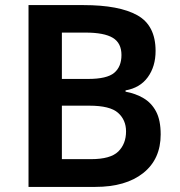

<svg xmlns="http://www.w3.org/2000/svg" viewBox="-20 -734 705 754"><path d="M308 -714Q448 -714 519.5 -674Q591 -634 591 -534Q591 -473 560.5 -431Q530 -389 473 -379V-374Q512 -367 543.5 -348.5Q575 -330 593 -296Q611 -262 611 -206Q611 -109 542.5 -54.5Q474 0 354 0H92V-714ZM326 -424Q400 -424 428.5 -448Q457 -472 457 -518Q457 -565 423 -585.5Q389 -606 316 -606H223V-424ZM223 -319V-109H337Q414 -109 444.5 -139Q475 -169 475 -218Q475 -263 443.5 -291Q412 -319 331 -319Z"/></svg>

Font: Noto Sans Kawi SemiBold
Style: Regular
Weight: 600
Designer: Fadhl Haqq
Version: Version 1.000